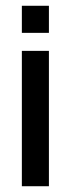

<svg xmlns="http://www.w3.org/2000/svg" viewBox="-20 -645 247 665"><path d="M55.7 0V-468.8H149.4V0ZM55.7 -531.2V-625H149.4V-531.2Z"/></svg>

Font: Terminal Grotesque
Style: Regular
Weight: 400
Designer: Raphaël Bastide
Foundry: http://raphaelbastide.com
Version: Version 1.0